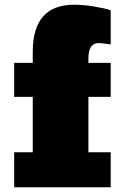

<svg xmlns="http://www.w3.org/2000/svg" viewBox="-20 -787 530 807"><path d="M445.3 0H39.6V-147H117.7V-379.9H39.6V-522.9H117.7V-569.8Q117.7 -767.1 291.5 -767.1Q329.6 -767.1 373.5 -760Q417.5 -752.9 445.3 -744.1V-600.1Q408.7 -606 394.5 -606Q351.6 -606 351.6 -541V-522.9H445.3V-379.9H351.6V-147H445.3Z"/></svg>

Font: Angkor
Style: Regular
Weight: 400
Designer: Danh Hong
Foundry: Danh Hong
Version: Version 8.000; ttfautohint (v1.8.3)